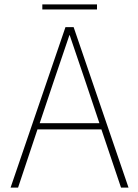

<svg xmlns="http://www.w3.org/2000/svg" viewBox="-20 -851 627 871"><path d="M277 -728H314L563 0H529L440 -264H150L62 0H28ZM224 -483 160 -292H431L367 -483L296 -692H295ZM172 -808V-831H420V-808Z"/></svg>

Font: Murecho ExtraLight
Style: Regular
Weight: 200
Designer: Neil Summerour
Foundry: Positype
Version: Version 1.010; ttfautohint (v1.8.3)